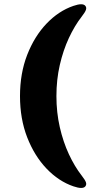

<svg xmlns="http://www.w3.org/2000/svg" viewBox="-20 -761 442 912"><path d="M75 -304.5Q75 -412.5 109.2 -500.5Q143.5 -588.5 201 -648.8Q258.5 -709 328.5 -733Q373.5 -748.5 385.5 -733Q392 -725 388 -713.8Q384 -702.5 368 -682Q334.5 -639 307.2 -580.5Q280 -522 264 -452.2Q248 -382.5 248 -304.5Q248 -227 264 -157Q280 -87 307.2 -28.5Q334.5 30 368 73Q384 93.5 388 104.5Q392 115.5 385.5 124Q373.5 139.5 328.5 124Q258.5 100 201 39.8Q143.5 -20.5 109.2 -108.5Q75 -196.5 75 -304.5Z"/></svg>

Font: Fraunces
Style: Regular
Weight: 900
Version: Version 1.000;[b76b70a41]